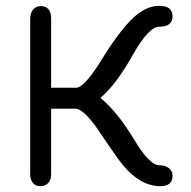

<svg xmlns="http://www.w3.org/2000/svg" viewBox="-20 -634 656 661"><path d="M239 -260H156V-33Q156 -15 146 -4Q136 7 119 7Q102 7 93 -4.5Q84 -16 84 -33V-570Q84 -589 94 -601Q104 -613 120 -613Q156 -613 156 -570V-332H242Q271 -332 332 -432Q403 -546 453 -585Q491 -614 528 -614Q574 -614 574 -578Q574 -542 528 -542Q493 -542 440 -450Q382 -345 326 -297Q386 -247 444 -150Q495 -65 529 -65Q548 -65 561 -55.5Q574 -46 574 -29Q574 7 532 7Q454 7 386 -88Q358 -127 332 -166Q271 -260 239 -260Z"/></svg>

Font: Jura SemiBold
Style: Regular
Weight: 600
Designer: Daniel Johnson, Alexei Vanyashin
Foundry: Daniel Johnson
Version: Version 5.103